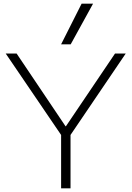

<svg xmlns="http://www.w3.org/2000/svg" viewBox="-20 -1020 713 1040"><path d="M311 0V-289L11 -730H70L335 -336H337L603 -730H661L362 -289V0ZM363 -780H311L422 -1000H484Z"/></svg>

Font: M PLUS 2 Light
Style: Regular
Weight: 300
Designer: Coji Morishita
Foundry: UNDERFOREST DESIGN
Version: Version 1.001